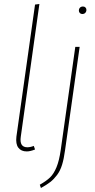

<svg xmlns="http://www.w3.org/2000/svg" viewBox="-20 -756 482 971"><path d="M179.2 -735.8 85 -64Q77.6 -11.2 118.2 -11.2Q133.8 -11.2 150.9 -18.1L157.2 0Q132.8 9.8 115.2 9.8Q86.9 9.8 72.8 -9Q58.6 -27.8 63 -64.9L157.2 -732.9ZM396 -685.1Q388.7 -685.1 383.8 -690.2Q378.9 -695.3 378.9 -702.1Q378.9 -711.4 384.5 -717.3Q390.1 -723.1 399.9 -723.1Q407.2 -723.1 412.1 -718.3Q417 -713.4 417 -706.1Q417 -697.3 411.4 -691.2Q405.8 -685.1 396 -685.1ZM187 194.8 181.2 178.2Q214.8 159.2 233.4 141.1Q252 123 265.6 90.1Q279.3 57.1 287.1 2.9L360.8 -519H382.8L309.1 2.9Q303.2 47.4 293.9 77.4Q284.7 107.4 268.6 128.9Q252.4 150.4 234.6 164.3Q216.8 178.2 187 194.8Z"/></svg>

Font: Fira Sans Compressed Thin
Style: Italic
Weight: 100
Width: 3
Italic angle: -8°
Designer: Carrois Corporate & Edenspiekermann AG
Foundry: Carrois Corporate GbR & Edenspiekermann AG
Version: Version 4.203;PS 004.203;hotconv 1.0.88;makeotf.lib2.5.64775